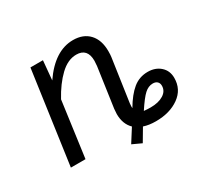

<svg xmlns="http://www.w3.org/2000/svg" viewBox="-132 -705 985 944"><g transform="rotate(-30 360.5 -232.5)"><path d="M721 -128Q721 -63 668.5 -25.5Q616 12 537 12Q497 12 468 2L426 73L374 49L421 -25Q387 -58 387 -115Q387 -124 389 -144L421 -368Q423 -390 423 -397Q423 -468 360 -468Q312 -468 267.5 -425.5Q223 -383 186 -315L143 0H60L134 -526H205L195 -417Q278 -538 382 -538Q440 -538 473 -502.5Q506 -467 506 -404Q506 -382 504 -370L469 -129Q467 -108 468 -102Q502 -160 538 -189.5Q574 -219 622 -219Q665 -219 693 -194Q721 -169 721 -128ZM649 -125Q649 -140 640 -148.5Q631 -157 615 -157Q590 -157 568 -137Q546 -117 510 -62Q530 -60 548 -60Q593 -60 621 -77.5Q649 -95 649 -125Z"/></g></svg>

Font: Fira Sans Book
Style: Italic
Weight: 350
Italic angle: -8°
Designer: bBox Type GmbH & Carrois Corporate GbR & Edenspiekermann AG
Foundry: bBox Type GmbH & Carrois Corporate GbR & Edenspiekermann AG
Version: Version 4.301